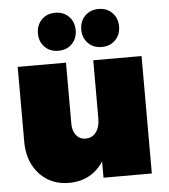

<svg xmlns="http://www.w3.org/2000/svg" viewBox="-55 -831 782 891"><g transform="rotate(-5 336.0 -386.0)"><path d="M323 -693Q323 -655 298.5 -630Q274 -605 235 -605Q196 -605 171.5 -630Q147 -655 147 -693Q147 -732 171.5 -757Q196 -782 235 -782Q274 -782 298.5 -757Q323 -732 323 -693ZM525 -693Q525 -655 500.5 -630Q476 -605 437 -605Q398 -605 373.5 -630Q349 -655 349 -693Q349 -732 373.5 -757Q398 -782 437 -782Q476 -782 500.5 -757Q525 -732 525 -693ZM617 -547V0H392V-76Q365 -34 324 -12Q283 10 231 10Q175 10 132 -16Q89 -42 64.5 -89Q40 -136 40 -198V-547H265V-263Q265 -229 281.5 -208.5Q298 -188 325 -188Q356 -188 374 -212Q392 -236 392 -276V-547Z"/></g></svg>

Font: TypoPRO Montserrat Alternates
Style: Regular
Weight: 900
Designer: Julieta Ulanovsky
Foundry: Julieta Ulanovsky
Version: Version 6.001